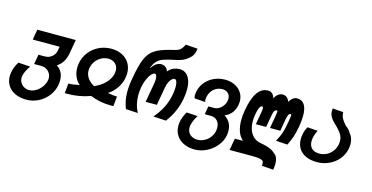

<svg xmlns="http://www.w3.org/2000/svg" viewBox="-93 -1267 3787 1952"><g transform="rotate(15 1800.0 -291.0)"><path d="M15 -22Q15 -41 19 -64Q28.5 -120.5 64.5 -177L190.5 -169Q145 -103.5 136.5 -55Q135 -46 135 -37Q135 -9.5 149 13.8Q163 37 187.2 50.8Q211.5 64.5 241 64.5Q276 64.5 310.5 44.2Q345 24 369.8 -9.5Q394.5 -43 401.5 -81Q403.5 -95 403.5 -102Q403.5 -131 389.5 -154.5Q375.5 -178 351.5 -191.5Q327.5 -205 298 -205H222.5L240.5 -307.5H308.5Q335.5 -307.5 359.2 -319Q383 -330.5 399 -351.2Q415 -372 419.5 -398L427.5 -441.5H144.5L163.5 -550H568.5L542 -398.5Q533 -349 509.2 -311.8Q485.5 -274.5 449.5 -252.5Q485 -228.5 503 -192.8Q521 -157 521 -111Q521 -88.5 516.5 -63.5Q505 1 464.5 53.5Q424 106 364.5 136Q305 166 238.5 166Q171 166 120.5 142.5Q70 119 42.5 76.5Q15 34 15 -22Z M726 -119Q693.5 -144.5 674.2 -187.8Q655 -231 655 -282Q655 -302.5 659 -327.5Q670.5 -394.5 710.8 -447Q751 -499.5 811.5 -529Q872 -558.5 942.5 -558.5Q1008 -558.5 1057.5 -533.2Q1107 -508 1134 -462.5Q1161 -417 1161 -358Q1161 -335.5 1156.5 -310.5Q1146 -250 1109 -197Q1072 -144 1023 -115Q1079.5 -103.5 1122 -103.5L1111.5 0Q1103.5 0.5 1088.5 0.5Q968 0.5 867 -41.5Q755.5 0.5 626 0.5Q608.5 0.5 599.5 0L610 -103.5Q637.5 -103.5 664.8 -107.5Q692 -111.5 726 -119ZM773.5 -285.5Q773.5 -243 798.2 -206.8Q823 -170.5 869 -145.5Q938.5 -175 984 -222.8Q1029.5 -270.5 1040 -328.5Q1042 -339 1042 -352.5Q1042 -382 1029 -404.8Q1016 -427.5 992.8 -440.2Q969.5 -453 939 -453Q900.5 -453 865.5 -434.5Q830.5 -416 806.8 -383.5Q783 -351 776 -311.5Q773.5 -296.5 773.5 -285.5Z M1210 -177Q1210 -243 1225.5 -328Q1249 -462.5 1277.8 -531.2Q1306.5 -600 1359 -637Q1411.5 -674 1512.5 -699.5L1579.5 -716.5Q1610.5 -724.5 1629.5 -744.8Q1648.5 -765 1661 -794L1787 -785.5Q1783 -754.5 1777 -738.2Q1771 -722 1756 -699Q1730 -671 1699 -651.8Q1668 -632.5 1614.5 -620.5L1547.5 -605.5Q1495.5 -593.5 1465.2 -581.5Q1435 -569.5 1409.8 -542Q1384.5 -514.5 1367.5 -464.5Q1393 -501 1418 -519.5Q1443 -538 1472 -538Q1496 -538 1515.8 -525Q1535.5 -512 1546 -481.5Q1576.5 -516 1607.2 -527Q1638 -538 1667 -538Q1704.5 -538 1732.8 -517Q1761 -496 1776.2 -455Q1791.5 -414 1791.5 -356Q1791.5 -313.5 1782.5 -261Q1769.5 -188 1741 -122.8Q1712.5 -57.5 1666 4L1531.5 -3.5Q1585.5 -65 1618.2 -130.5Q1651 -196 1665 -274Q1672.5 -320 1672.5 -352.5Q1672.5 -388.5 1664.2 -408.2Q1656 -428 1642 -428Q1627.5 -428 1612.8 -414.2Q1598 -400.5 1586.2 -375.8Q1574.5 -351 1569 -319L1535 -127H1417L1452.5 -328Q1457 -355 1457 -375.5Q1457 -400.5 1451 -414.2Q1445 -428 1434.5 -428Q1418.5 -428 1398.5 -406.8Q1378.5 -385.5 1361 -346.5Q1343.5 -307.5 1334.5 -258Q1327 -215.5 1327 -174Q1327 -75 1369.5 3.5L1242.5 -4Q1226.5 -45 1218.2 -87Q1210 -129 1210 -177Z M1801 22Q1801 3 1805 -20Q1814.5 -73.5 1848 -131L1965 -123Q1947 -96 1934.5 -67.5Q1922 -39 1917.5 -13Q1915.5 -2.5 1915.5 10Q1915.5 39.5 1929.5 62Q1943.5 84.5 1968.2 96.8Q1993 109 2025 109Q2062 109 2096.5 91Q2131 73 2155 41.5Q2179 10 2186 -29Q2188.5 -41.5 2188.5 -58.5Q2188.5 -104 2163.2 -132.5Q2138 -161 2096 -161H2030L2045 -247H2104Q2130.5 -247 2155.2 -261.2Q2180 -275.5 2197.5 -300.2Q2215 -325 2220 -354.5Q2222 -368.5 2222 -374Q2222 -410 2199 -431.8Q2176 -453.5 2139.5 -453.5Q2104.5 -453.5 2075.5 -438.2Q2046.5 -423 2027 -395.5Q2007.5 -368 2001 -332Q1998 -315.5 1998 -307Q1998 -297 2002.5 -282L1889 -290Q1883 -309 1883 -325Q1883 -336.5 1886 -353Q1896 -411.5 1932 -457.2Q1968 -503 2022.8 -528.5Q2077.5 -554 2142 -554Q2200 -554 2245.2 -531.2Q2290.5 -508.5 2315.8 -468.5Q2341 -428.5 2341 -378.5Q2341 -361.5 2338 -343.5Q2328.5 -291 2300 -254.8Q2271.5 -218.5 2227 -202Q2266 -178.5 2286.5 -141Q2307 -103.5 2307 -55.5Q2307 -33.5 2302.5 -10Q2292 49 2250.2 100.2Q2208.5 151.5 2147.5 182Q2086.5 212.5 2022 212.5Q1956 212.5 1906 188.5Q1856 164.5 1828.5 121.2Q1801 78 1801 22Z M2728.5 174Q2728.5 155 2719 144.8Q2709.5 134.5 2683.5 129.5Q2657.5 124.5 2607.5 124.5H2368L2390 0H2475.5Q2437.5 -33.5 2420.5 -84.8Q2403.5 -136 2403.5 -198.5Q2403.5 -250 2414 -308Q2436 -434 2479.8 -497Q2523.5 -560 2590.5 -560Q2618 -560 2635.8 -543.5Q2653.5 -527 2661 -497.5Q2676 -526.5 2697.8 -543.2Q2719.5 -560 2743 -560Q2771 -560 2789.8 -544.5Q2808.5 -529 2816 -501.5Q2832 -529 2853 -544.5Q2874 -560 2896 -560Q2948 -560 2974.2 -520.2Q3000.5 -480.5 3000.5 -404Q3000.5 -353.5 2989.5 -291Q2977 -221 2963.5 -180Q2950 -139 2921.5 -80L2800 -88Q2822 -129.5 2834 -158.5Q2846 -187.5 2854.2 -219.5Q2862.5 -251.5 2871.5 -304.5Q2881.5 -358.5 2881.5 -377Q2881.5 -385 2879.8 -386.8Q2878 -388.5 2873.5 -388.5Q2849 -388.5 2838.5 -328.5L2815.5 -197.5H2707L2731.5 -337.5Q2736.5 -364.5 2736.5 -376Q2736.5 -384 2734.8 -386.2Q2733 -388.5 2729.5 -388.5Q2716.5 -388.5 2706 -376Q2695.5 -363.5 2689.5 -328.5L2666.5 -197.5H2558L2582.5 -337.5Q2585.5 -353 2585.5 -367.5Q2585.5 -388.5 2575.5 -388.5Q2566.5 -388.5 2558.8 -382.5Q2551 -376.5 2542.5 -355Q2534 -333.5 2526.5 -291Q2520 -254 2520 -219.5Q2520 -165.5 2536.2 -124Q2552.5 -82.5 2582 -57.5Q2611.5 -32.5 2651 -25Q2765 -7.5 2809.5 37.5Q2854.5 66 2854.5 142Q2854.5 169 2848.5 204L2727 195Q2728.5 184 2728.5 174Z M3038.5 -169.5Q3038.5 -193 3043 -217.5Q3050.5 -262.5 3073.5 -303L3182 -295Q3160 -250.5 3152.5 -211Q3149.5 -194 3149.5 -178Q3149.5 -129 3178 -102.2Q3206.5 -75.5 3257 -75.5Q3298 -75.5 3334 -93.8Q3370 -112 3394.5 -145Q3419 -178 3426.5 -220.5Q3429.5 -236.5 3429.5 -251Q3429.5 -278.5 3420 -301.2Q3410.5 -324 3396 -342.5Q3381.5 -361 3356 -388Q3327.5 -413 3309.5 -433.5Q3291.5 -454 3280.5 -477.5Q3269.5 -501 3269.5 -528.5Q3269.5 -539.5 3272 -554.5L3384.5 -545.5Q3385 -522 3390.5 -504Q3396 -486 3408.5 -466.8Q3421 -447.5 3445.5 -419.5Q3489.5 -386 3499.5 -361.5Q3540 -316.5 3540 -249Q3540 -229.5 3536 -204.5Q3525 -142.5 3485.2 -92.5Q3445.5 -42.5 3385.5 -14Q3325.5 14.5 3256.5 14.5Q3188.5 14.5 3139.5 -7.8Q3090.5 -30 3064.5 -71.5Q3038.5 -113 3038.5 -169.5Z"/></g></svg>

Font: JuliaMono BoldItalic
Style: Regular
Weight: 700
Italic angle: -9°
Monospace: yes
Designer: cormullion
Foundry: corm
Version: Version 0.049; ttfautohint (v1.8.4)